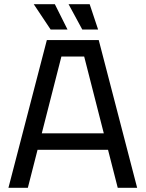

<svg xmlns="http://www.w3.org/2000/svg" viewBox="-20 -890 690 910"><path d="M20 0 202 -700H448L630 0H538L492 -180H158L112 0ZM178 -258H472L379 -622H271ZM405 -870 445 -750H370L305 -870ZM240 -870 300 -750H220L140 -870Z"/></svg>

Font: Tektur
Style: Regular
Weight: 400
Designer: Adam Jagosz
Foundry: Adam Jagosz
Version: Version 1.005;gftools[0.9.30]